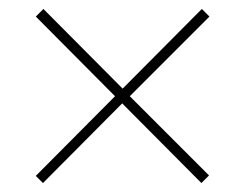

<svg xmlns="http://www.w3.org/2000/svg" viewBox="-20 -568 547 429"><path d="M431 -548 448 -531 270 -353 447 -176 430 -159 253 -337 76 -159 60 -175 237 -353 60 -531 77 -548 254 -370Z"/></svg>

Font: Noto Sans Thai SemCond Thin
Style: Regular
Weight: 100
Width: 4
Designer: Monotype Design Team
Foundry: Monotype Imaging Inc.
Version: Version 2.002; ttfautohint (v1.8.4.7-5d5b)